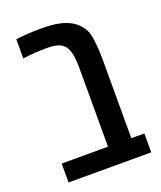

<svg xmlns="http://www.w3.org/2000/svg" viewBox="-122 -719 668 797"><g transform="rotate(-20 211.5 -320.0)"><path d="M43 0V-83.5H247.6V-435.1Q247.6 -489.7 234.1 -517.8Q220.7 -545.9 185.5 -552.2Q169.9 -555.2 151.4 -555.2Q119.1 -555.2 97.4 -553.7Q75.7 -552.2 42.5 -547.9V-632.8Q96.2 -639.6 148.9 -639.6Q189.5 -639.6 215.8 -636Q242.2 -632.3 260.7 -625Q286.6 -615.7 303.2 -601.3Q319.8 -586.9 331.1 -567.9Q341.8 -550.3 346.2 -511.2Q350.6 -472.2 350.6 -435.1V-83.5H408.2V0Z"/></g></svg>

Font: Open Sans Condensed SemiBold
Style: Regular
Weight: 600
Width: 3
Designer: Monotype Design Team
Foundry: Monotype Imaging Inc.
Version: Version 3.000; ttfautohint (v1.8.4)